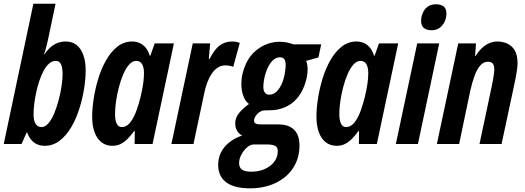

<svg xmlns="http://www.w3.org/2000/svg" viewBox="-27 -780 2845 1040"><path d="M214.8 9.8Q191.4 9.8 173.1 1.2Q154.8 -7.3 141.6 -23.4Q128.4 -39.6 120.1 -62H117.2L89.8 0H-6.8L153.8 -759.8H273.9L231.9 -560.1Q230 -551.8 227.1 -539.8Q224.1 -527.8 220.5 -514.2Q216.8 -500.5 211.9 -485.8H213.9Q230.5 -510.3 248.3 -525.4Q266.1 -540.5 286.4 -547.9Q306.6 -555.2 330.1 -555.2Q363.3 -555.2 387.2 -536.6Q411.1 -518.1 424.1 -482.9Q437 -447.8 437 -397.9Q437 -352.5 428.2 -297.9Q419.4 -243.2 402.1 -189Q384.8 -134.8 358.2 -89.8Q331.5 -44.9 295.7 -17.6Q259.8 9.8 214.8 9.8ZM198.2 -91.8Q217.8 -91.8 235.1 -112.1Q252.4 -132.3 266.4 -165.3Q280.3 -198.2 290.5 -237.1Q300.8 -275.9 306.4 -313.2Q312 -350.6 312 -378.9Q312 -416 302.7 -433.1Q293.5 -450.2 274.9 -450.2Q255.4 -450.2 238.8 -435.5Q222.2 -420.9 209 -396Q195.8 -371.1 185.5 -340.3Q175.3 -309.6 168.5 -277.1Q161.6 -244.6 158.2 -214.6Q154.8 -184.6 154.8 -161.1Q154.8 -127 165.5 -109.4Q176.3 -91.8 198.2 -91.8Z M582 9.8Q547.9 9.8 523.2 -9Q498.5 -27.8 485.4 -63.2Q472.2 -98.6 472.2 -147.9Q472.2 -191.9 480.5 -245.8Q488.8 -299.8 505.4 -354.2Q522 -408.7 547.9 -454.1Q573.7 -499.5 608.9 -527.3Q644 -555.2 689 -555.2Q710.9 -555.2 729.2 -547.1Q747.6 -539.1 761.7 -522.2Q775.9 -505.4 784.2 -478H787.1L811 -544.9H915L799.3 0H702.1L703.1 -70.8H700.2Q682.6 -46.9 665 -28.8Q647.5 -10.7 627.4 -0.5Q607.4 9.8 582 9.8ZM632.3 -91.8Q659.2 -91.8 678.7 -117.2Q698.2 -142.6 711.7 -179.9Q725.1 -217.3 733.9 -252.9Q745.1 -300.3 749 -330.1Q752.9 -359.9 752.9 -383.8Q752.9 -416 742.2 -433.1Q731.4 -450.2 710.9 -450.2Q689.9 -450.2 672.1 -429.9Q654.3 -409.7 640.4 -377Q626.5 -344.2 616.5 -305.7Q606.4 -267.1 601.3 -229.7Q596.2 -192.4 596.2 -164.1Q596.2 -128.4 605.2 -110.1Q614.3 -91.8 632.3 -91.8Z M901.4 0 1017.1 -544.9H1111.3L1104 -460.9H1108.4Q1125 -493.7 1142.8 -514.4Q1160.6 -535.2 1182.4 -545.2Q1204.1 -555.2 1231.4 -555.2Q1241.2 -555.2 1250.7 -553.5Q1260.3 -551.8 1272 -547.9L1236.3 -418Q1226.6 -421.9 1215.8 -423.8Q1205.1 -425.8 1193.4 -425.8Q1169.9 -425.8 1151.4 -413.1Q1132.8 -400.4 1118.9 -379.4Q1105 -358.4 1095.5 -332.3Q1085.9 -306.2 1080.1 -278.8L1021 0Z M1331.1 240.2Q1242.7 240.7 1198.5 207.8Q1154.3 174.8 1154.8 111.8Q1155.3 56.6 1189.9 15.6Q1224.6 -25.4 1284.7 -45.9Q1269.5 -52.7 1258.3 -70.3Q1247.1 -87.9 1247.1 -111.3Q1247.1 -141.6 1267.1 -166.7Q1287.1 -191.9 1321.8 -216.8Q1303.2 -229.5 1291.7 -258.5Q1280.3 -287.6 1280.3 -324.7Q1280.3 -381.8 1305.9 -436Q1331.5 -490.2 1380.4 -521.5Q1402.3 -536.1 1430.2 -544.9Q1458 -553.7 1486.3 -553.7Q1513.2 -553.7 1531.7 -549.1Q1550.3 -544.4 1561.5 -540H1712.9L1697.8 -468.8L1631.3 -450.2Q1635.3 -440.9 1637.2 -429.2Q1639.2 -417.5 1639.2 -404.3Q1639.2 -363.8 1622.6 -318.6Q1606 -273.4 1578.6 -243.2Q1551.8 -213.9 1514.6 -198.2Q1477.5 -182.6 1431.2 -182.6Q1413.6 -182.6 1405 -182.1Q1396.5 -181.6 1392.6 -180.2Q1371.6 -170.9 1360.4 -155.5Q1349.1 -140.1 1349.1 -126Q1349.1 -113.3 1361.3 -109.4Q1366.7 -107.4 1375 -106.7Q1383.3 -106 1395 -106H1481.4Q1520 -106 1545.2 -92.5Q1570.3 -79.1 1582.8 -54Q1595.2 -28.8 1595.2 6.3Q1595.2 72.3 1565.7 121.8Q1536.1 171.4 1485.8 200.2Q1453.6 219.7 1414.1 229.7Q1374.5 239.7 1331.1 240.2ZM1335.4 149.9Q1361.8 149.9 1386.2 143.1Q1410.6 136.2 1429.7 123Q1451.2 108.9 1464.4 87.2Q1477.5 65.4 1477.5 39.1Q1477.5 30.8 1475.1 23.7Q1472.7 16.6 1465.8 11.7Q1459.5 7.3 1447.8 4.9Q1436 2.4 1418 2.4H1348.6Q1329.1 2.4 1310.5 18.8Q1292 35.2 1280 58.3Q1268.1 81.5 1268.1 102.1Q1268.1 129.4 1285.4 139.9Q1302.7 150.4 1335.4 149.9ZM1431.6 -267.1Q1453.6 -267.1 1471.2 -283.9Q1488.8 -300.8 1501 -330.3Q1513.2 -359.9 1518.1 -397.9Q1521.5 -422.4 1520 -437.7Q1518.6 -453.1 1511.7 -460.9Q1508.3 -464.8 1502.9 -467.3Q1497.6 -469.7 1490.2 -469.7Q1471.7 -469.7 1456.5 -457.8Q1441.4 -445.8 1430.2 -426.3Q1418.9 -406.7 1411.9 -384Q1404.8 -361.3 1401.9 -339.8Q1399.4 -321.8 1399.4 -308.3Q1399.4 -294.9 1403.3 -285.6Q1411.6 -267.1 1431.6 -267.1Z M1796.9 9.8Q1762.7 9.8 1738 -9Q1713.4 -27.8 1700.2 -63.2Q1687 -98.6 1687 -147.9Q1687 -191.9 1695.3 -245.8Q1703.6 -299.8 1720.2 -354.2Q1736.8 -408.7 1762.7 -454.1Q1788.6 -499.5 1823.7 -527.3Q1858.9 -555.2 1903.8 -555.2Q1925.8 -555.2 1944.1 -547.1Q1962.4 -539.1 1976.6 -522.2Q1990.7 -505.4 1999 -478H2002L2025.9 -544.9H2129.9L2014.2 0H1917L1918 -70.8H1915Q1897.5 -46.9 1879.9 -28.8Q1862.3 -10.7 1842.3 -0.5Q1822.3 9.8 1796.9 9.8ZM1847.2 -91.8Q1874 -91.8 1893.6 -117.2Q1913.1 -142.6 1926.5 -179.9Q1939.9 -217.3 1948.7 -252.9Q1960 -300.3 1963.9 -330.1Q1967.8 -359.9 1967.8 -383.8Q1967.8 -416 1957 -433.1Q1946.3 -450.2 1925.8 -450.2Q1904.8 -450.2 1887 -429.9Q1869.1 -409.7 1855.2 -377Q1841.3 -344.2 1831.3 -305.7Q1821.3 -267.1 1816.2 -229.7Q1811 -192.4 1811 -164.1Q1811 -128.4 1820.1 -110.1Q1829.1 -91.8 1847.2 -91.8Z M2117.2 0 2232.9 -544.9H2352.1L2236.8 0ZM2311 -616.2Q2282.7 -616.2 2268.3 -628.9Q2253.9 -641.6 2253.9 -667Q2253.9 -688 2262.5 -708.7Q2271 -729.5 2288.8 -743.2Q2306.6 -756.8 2334 -756.8Q2361.3 -756.8 2376.2 -744.9Q2391.1 -732.9 2391.1 -707Q2391.1 -669.9 2369.1 -643.1Q2347.2 -616.2 2311 -616.2Z M2339.4 0 2455.1 -544.9H2551.3L2546.4 -477.1H2549.3Q2564.5 -501.5 2582.8 -519Q2601.1 -536.6 2622.3 -545.9Q2643.6 -555.2 2667 -555.2Q2695.8 -555.2 2720.7 -543.9Q2745.6 -532.7 2761 -507.3Q2776.4 -481.9 2776.4 -439Q2776.4 -420.9 2772.9 -397.9Q2769.5 -375 2764.2 -348.1L2689.9 0H2570.3L2638.2 -319.8Q2642.6 -343.3 2646.5 -365.7Q2650.4 -388.2 2650.4 -404.8Q2650.4 -424.8 2642.3 -435.3Q2634.3 -445.8 2616.2 -445.8Q2592.8 -445.8 2575 -426Q2557.1 -406.2 2543.9 -370.6Q2530.8 -335 2520 -287.1L2460 0Z"/></svg>

Font: Open Sans Condensed
Style: Italic
Weight: 400
Width: 3
Italic angle: -12°
Designer: Monotype Design Team
Foundry: Monotype Imaging Inc.
Version: Version 3.000